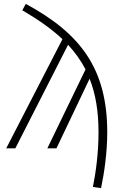

<svg xmlns="http://www.w3.org/2000/svg" viewBox="-20 -765 639 990"><path d="M113 -745 95 -712C177 -664 246 -616 302 -563L12 0H59L331 -534C367 -495 397 -453 421 -407L224 0H271L442 -359C473 -281 488 -191 488 -82C488 24 474 125 459 199L501 205C517 131 533 21 533 -82C533 -410 396 -592 113 -745Z"/></svg>

Font: Fira Sans ExtraLight
Style: Regular
Weight: 200
Designer: bBox Type GmbH & Carrois Corporate GbR & Edenspiekermann AG
Foundry: bBox Type GmbH & Carrois Corporate GbR & Edenspiekermann AG
Version: Version 4.300;PS 004.300;hotconv 1.0.88;makeotf.lib2.5.64775